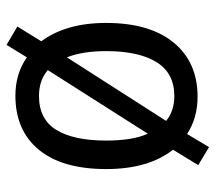

<svg xmlns="http://www.w3.org/2000/svg" viewBox="-56 -557 658 586"><g transform="rotate(-90 273.0 -264.0)"><path d="M496 -269Q496 -136 436 -63Q376 10 271 10Q206 10 157 -22L117 45L62 12L109 -65Q50 -140 50 -269Q50 -403 109 -474.5Q168 -546 274 -546Q341 -546 391 -511L429 -573L485 -540L440 -467Q467 -431 481.5 -381.5Q496 -332 496 -269ZM137 -269Q137 -230 142 -198Q147 -166 158 -142L352 -447Q321 -474 273 -474Q202 -474 169.5 -421Q137 -368 137 -269ZM410 -269Q410 -340 391 -389L197 -86Q227 -61 273 -61Q343 -61 376.5 -115.5Q410 -170 410 -269Z"/></g></svg>

Font: Noto Sans Myanmar SemiCondensed
Style: Regular
Weight: 400
Width: 4
Designer: Monotype Design Team
Foundry: Monotype Imaging Inc.
Version: Version 2.107; ttfautohint (v1.8.4.7-5d5b)